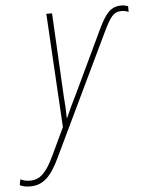

<svg xmlns="http://www.w3.org/2000/svg" viewBox="-170 -580 667 867"><g transform="rotate(-5 164.0 -146.0)"><path d="M-68 243C-8 243 28 206 67 123L324 -414C360 -490 375 -510 412 -510C425 -510 435 -507 443 -503V-529C435 -532 426 -535 413 -535C362 -535 338 -503 302 -425L172 -151C155 -118 138 -81 125 -51H123C123 -80 121 -116 118 -150L98 -527H72L102 -11L43 114C7 190 -22 217 -66 217C-86 217 -99 213 -110 207L-115 233C-105 239 -90 243 -68 243Z"/></g></svg>

Font: Noto Sans Condensed Thin
Style: Italic
Weight: 100
Width: 3
Italic angle: -12°
Designer: Monotype Design Team
Foundry: Monotype Imaging Inc.
Version: Version 2.013